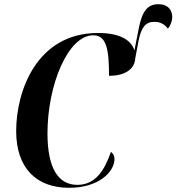

<svg xmlns="http://www.w3.org/2000/svg" viewBox="-20 -884 840 914"><path d="M309 10C453 10 525 -68 525 -127C525 -143 518 -154 508 -161C478 -74 435 -4 348 -4C257 -4 206 -84 206 -249C206 -478 303 -716 424 -716C488 -716 499 -646 499 -523C568 -523 621 -550 624 -607L639 -687C652 -755 674 -780 714 -780C746 -780 764 -767 779 -748C792 -761 800 -786 800 -802C800 -842 774 -864 735 -864C686 -864 657 -837 640 -746L620 -644C604 -695 548 -727 447 -727C155 -727 57 -451 57 -260C57 -84 153 10 309 10Z"/></svg>

Font: Noto Serif Display Condensed
Style: Bold Italic
Weight: 700
Width: 3
Italic angle: -12°
Designer: Monotype Design Team
Foundry: Monotype Imaging Inc.
Version: Version 2.009